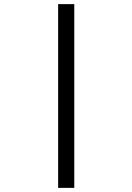

<svg xmlns="http://www.w3.org/2000/svg" viewBox="-20 -779 640 928"><path d="M339 129H261V-759H339Z"/></svg>

Font: Edlo
Style: Regular
Weight: 400
Monospace: yes
Version: Version 0.01